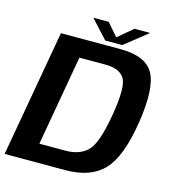

<svg xmlns="http://www.w3.org/2000/svg" viewBox="-126 -891 892 988"><g transform="rotate(15 320.0 -397.5)"><path d="M-10.5 0H312.5Q448 0 517.2 -73.8Q586.5 -147.5 616 -338Q644.5 -524.5 602.8 -599.8Q561 -675 425.5 -675H108.5ZM148.5 -97 233 -578H373Q446 -578 473.2 -536.2Q500.5 -494.5 474 -338Q447 -178.5 404.2 -137.8Q361.5 -97 288.5 -97ZM338.5 -697.5H429L552 -795H468.5L389 -728L331 -795H249Z"/></g></svg>

Font: Anybody Thin SemiBold
Style: Italic
Weight: 600
Italic angle: -10°
Version: Version 1.113;gftools[0.9.25]